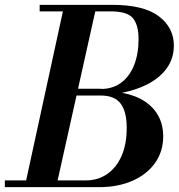

<svg xmlns="http://www.w3.org/2000/svg" viewBox="-37 -774 741 794"><path d="M-17 0V-28H319Q367 -28 405 -53.5Q443 -79 465 -127.5Q487 -176 487 -246Q487 -312 462 -345.5Q437 -379 379 -379H215V-407H377Q395 -407 420 -402Q445 -397 470 -390Q526 -379 563.5 -353.5Q601 -328 619.5 -291.5Q638 -255 638 -211Q638 -148 604.5 -100.5Q571 -53 511 -26.5Q451 0 372 0ZM65 0 229 -754H363L195 0ZM184 -379V-406H379Q429 -406 464 -432Q499 -458 517.5 -504.5Q536 -551 536 -612Q536 -671 512.5 -699Q489 -727 421 -727H127V-754H427Q557 -754 619.5 -707Q682 -660 682 -585Q682 -523 640.5 -476.5Q599 -430 522 -404.5Q445 -379 337 -379Z"/></svg>

Font: Libre Bodoni Medium
Style: Italic
Weight: 500
Italic angle: -13°
Designer: Pablo Impallari, Rodrigo Fuenzalida
Foundry: Impallari Type
Version: Version 2.005;gftools[0.9.23]